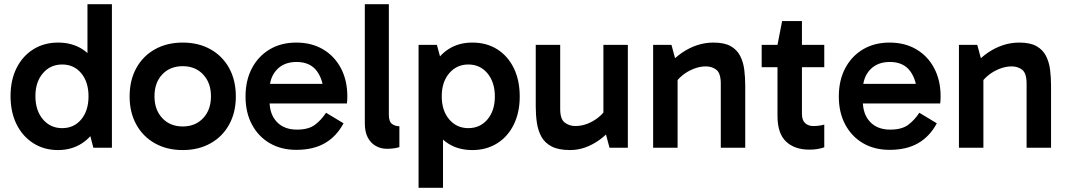

<svg xmlns="http://www.w3.org/2000/svg" viewBox="-20 -701 5062 911"><path d="M255 11Q189 11 138 -21.5Q87 -54 58.5 -111.5Q30 -169 30 -245Q30 -321 58.5 -378Q87 -435 138 -467Q189 -499 256 -499Q321 -499 369.5 -468.5Q418 -438 445 -380.5Q472 -323 472 -245Q472 -168 445 -110.5Q418 -53 369 -21Q320 11 255 11ZM275 -93Q331 -93 365.5 -134.5Q400 -176 400 -244Q400 -312 365.5 -353.5Q331 -395 275 -395Q219 -395 183.5 -353.5Q148 -312 148 -245Q148 -177 183.5 -135Q219 -93 275 -93ZM423 0 395 -107H404V-368H395V-681H511V0Z M847 11Q772 11 715 -21Q658 -53 626.5 -110.5Q595 -168 595 -243Q595 -320 626.5 -377.5Q658 -435 715 -467Q772 -499 847 -499Q922 -499 979 -467Q1036 -435 1067.5 -377.5Q1099 -320 1099 -243Q1099 -168 1067.5 -110.5Q1036 -53 979 -21Q922 11 847 11ZM847 -101Q907 -101 944 -140.5Q981 -180 981 -244Q981 -308 944 -347.5Q907 -387 847 -387Q787 -387 750 -348Q713 -309 713 -244Q713 -180 750 -140.5Q787 -101 847 -101Z M1386 10Q1314 10 1260 -21.5Q1206 -53 1175.5 -110Q1145 -167 1145 -243Q1145 -320 1175.5 -377.5Q1206 -435 1260 -467Q1314 -499 1386 -499Q1459 -499 1513.5 -466.5Q1568 -434 1598 -376.5Q1628 -319 1628 -244Q1628 -235 1627.5 -226Q1627 -217 1626 -210H1247V-303H1540L1516 -250Q1516 -319 1484 -363Q1452 -407 1387 -407Q1328 -407 1293.5 -370.5Q1259 -334 1259 -274V-221Q1259 -159 1293.5 -122.5Q1328 -86 1389 -86Q1444 -86 1474.5 -109Q1505 -132 1527 -166L1610 -116Q1577 -54 1522 -22Q1467 10 1386 10Z M1816 5Q1787 5 1763 -8.5Q1739 -22 1725 -48.5Q1711 -75 1711 -116V-681H1825V-157Q1825 -124 1840 -113Q1855 -102 1875 -102V-3Q1863 1 1847.5 3Q1832 5 1816 5Z M2221 11Q2155 11 2106.5 -20Q2058 -51 2031 -108Q2004 -165 2004 -243Q2004 -321 2031.5 -378.5Q2059 -436 2107.5 -467.5Q2156 -499 2221 -499Q2289 -499 2339.5 -467Q2390 -435 2418 -377.5Q2446 -320 2446 -243Q2446 -168 2418 -110.5Q2390 -53 2339 -21Q2288 11 2221 11ZM1966 190V-488H2053L2082 -381H2072V-120H2082V190ZM2202 -93Q2258 -93 2293 -134.5Q2328 -176 2328 -243Q2328 -311 2293 -353Q2258 -395 2202 -395Q2147 -395 2111.5 -353.5Q2076 -312 2076 -244Q2076 -176 2111.5 -134.5Q2147 -93 2202 -93Z M2685 11Q2630 11 2597.5 -6Q2565 -23 2549 -52Q2533 -81 2527.5 -118Q2522 -155 2522 -195V-488H2638V-184Q2638 -136 2659.5 -119.5Q2681 -103 2710 -103Q2739 -103 2767.5 -114Q2796 -125 2820.5 -145Q2845 -165 2859 -189L2868 -127H2843V-488H2959V0H2872L2848 -90H2881Q2856 -60 2824 -37Q2792 -14 2757 -1.5Q2722 11 2685 11Z M3365 -499Q3417 -499 3447 -482Q3477 -465 3492 -435.5Q3507 -406 3511.5 -369.5Q3516 -333 3516 -294V0H3400V-304Q3400 -353 3379.5 -369.5Q3359 -386 3329 -386Q3301 -386 3271.5 -374.5Q3242 -363 3218 -343.5Q3194 -324 3179 -299L3170 -362H3195V0H3079V-488H3166L3190 -399L3156 -398Q3184 -429 3217 -451.5Q3250 -474 3287.5 -486.5Q3325 -499 3365 -499Z M3820 9Q3750 9 3709.5 -29.5Q3669 -68 3669 -151V-482V-488L3691 -601H3785V-161Q3785 -131 3800 -117Q3815 -103 3839 -103Q3855 -103 3868 -105Q3881 -107 3891 -110V-2Q3876 3 3859.5 6Q3843 9 3820 9ZM3594 -382V-488H3891V-382Z M4201 10Q4129 10 4075 -21.5Q4021 -53 3990.5 -110Q3960 -167 3960 -243Q3960 -320 3990.5 -377.5Q4021 -435 4075 -467Q4129 -499 4201 -499Q4274 -499 4328.5 -466.5Q4383 -434 4413 -376.5Q4443 -319 4443 -244Q4443 -235 4442.5 -226Q4442 -217 4441 -210H4062V-303H4355L4331 -250Q4331 -319 4299 -363Q4267 -407 4202 -407Q4143 -407 4108.5 -370.5Q4074 -334 4074 -274V-221Q4074 -159 4108.5 -122.5Q4143 -86 4204 -86Q4259 -86 4289.5 -109Q4320 -132 4342 -166L4425 -116Q4392 -54 4337 -22Q4282 10 4201 10Z M4816 -499Q4868 -499 4898 -482Q4928 -465 4943 -435.5Q4958 -406 4962.5 -369.5Q4967 -333 4967 -294V0H4851V-304Q4851 -353 4830.5 -369.5Q4810 -386 4780 -386Q4752 -386 4722.5 -374.5Q4693 -363 4669 -343.5Q4645 -324 4630 -299L4621 -362H4646V0H4530V-488H4617L4641 -399L4607 -398Q4635 -429 4668 -451.5Q4701 -474 4738.5 -486.5Q4776 -499 4816 -499Z"/></svg>

Font: Gabarito Medium
Style: Regular
Weight: 500
Designer: Leandro Assis / Alvaro Franca / Felipe Casaprima
Foundry: Naipe Foundry
Version: Version 1.000